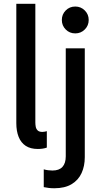

<svg xmlns="http://www.w3.org/2000/svg" viewBox="-20 -772 533 1005"><path d="M178.2 7.8Q139.6 7.8 114.7 -8.5Q89.8 -24.9 77.6 -55.4Q65.4 -85.9 65.4 -127.4V-752H165V-130.9Q165 -120.6 167 -109.1Q168.9 -97.7 176.8 -89.6Q184.6 -81.5 202.1 -81.5Q208.5 -81.5 214.1 -82.8Q219.7 -84 225.1 -85.4V0.5Q216.3 3.9 203.9 5.9Q191.4 7.8 178.2 7.8ZM264.2 213.4Q249.5 213.4 236.1 211.9Q222.7 210.4 209 207.5V114.3Q220.2 117.7 232.4 119.1Q244.6 120.6 254.4 120.6Q289.6 120.6 306.9 101.6Q324.2 82.5 324.2 46.4V-519H423.8V50.8Q423.8 97.2 407 134Q390.1 170.9 354.7 192.1Q319.3 213.4 264.2 213.4ZM374 -597.2Q344.2 -597.2 324 -617.7Q303.7 -638.2 303.7 -667.5Q303.7 -696.8 324 -717.3Q344.2 -737.8 374 -737.8Q403.3 -737.8 423.8 -717.3Q444.3 -696.8 444.3 -667.5Q444.3 -638.2 423.8 -617.7Q403.3 -597.2 374 -597.2Z"/></svg>

Font: Reddit Sans Medium
Style: Regular
Weight: 500
Designer: Stephen Hutchings
Foundry: Reddit
Version: Version 1.014